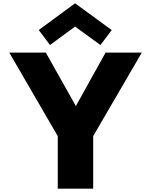

<svg xmlns="http://www.w3.org/2000/svg" viewBox="-20 -1144 908 1164"><path d="M214.8 -961.9 435.1 -1124 657.2 -961.9 588.9 -871.1 435.1 -982.9 283.2 -871.1ZM36.1 -825.2H257.8L439.9 -501L620.1 -825.2H839.8L544.9 -318.8V0H330.1V-318.8Z"/></svg>

Font: Hussar Preview
Style: Bold
Weight: 700
Foundry: Cannot Into Space Fonts, PlusOne Fonts
Version: Version 2.29RC2 "Millennial"